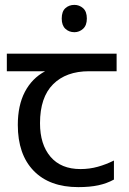

<svg xmlns="http://www.w3.org/2000/svg" viewBox="-20 -757 530 787"><path d="M285 -737Q305 -737 320.5 -723.5Q336 -710 336 -681Q336 -653 320.5 -639Q305 -625 285 -625Q263 -625 248 -639Q233 -653 233 -681Q233 -710 248 -723.5Q263 -737 285 -737ZM301 10Q183 10 118 -57Q53 -124 53 -245Q53 -325 82 -380.5Q111 -436 165 -465H8V-537H458V-465H345Q251 -465 197.5 -411.5Q144 -358 144 -252Q144 -165 187 -114.5Q230 -64 310 -64Q347 -64 381 -73.5Q415 -83 447 -99V-21Q418 -5 383 2.5Q348 10 301 10Z"/></svg>

Font: ukannada15
Style: Book
Weight: 400
Designer: Jelle Bosma - Monotype Design Team
Foundry: Monotype Imaging Inc.
Version: Version 2.003